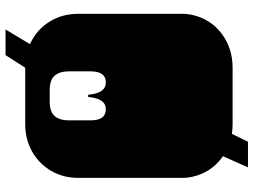

<svg xmlns="http://www.w3.org/2000/svg" viewBox="-128 -702 891 674"><g transform="rotate(-90 317.0 -365.5)"><path d="M33 -135Q32 -140 31 -145.5Q30 -151 29.5 -157.5Q29 -164 29 -170V-171Q29 -184 29 -190Q29 -196 29 -209V-260Q29 -269 29 -273.5Q29 -278 29 -282.5Q29 -287 29 -296V-297Q29 -310 29 -316Q29 -322 29 -334V-536Q29 -588 53.5 -630.5Q78 -673 121 -697.5Q164 -722 218 -722H416Q470 -722 513 -698Q556 -674 580.5 -631.5Q605 -589 605 -536V-334Q605 -321 605 -315Q605 -309 605 -297V-296Q605 -287 605 -282.5Q605 -278 605 -273.5Q605 -269 605 -260V-209Q605 -196 605 -190Q605 -184 605 -172V-171Q605 -164 604.5 -157.5Q604 -151 603 -145.5Q602 -140 601 -135Q587 -72 536 -33Q485 6 416 6H218Q149 6 98 -33Q47 -72 33 -135ZM119 -59H214L156 60H66ZM313 -501H321Q326 -439 364 -439Q403 -439 403 -492V-569Q403 -601 388 -618.5Q373 -636 337 -636H297Q261 -636 246 -618.5Q231 -601 231 -569V-492Q231 -439 270 -439Q308 -439 313 -501ZM460 -791H550L478 -671H383Z"/></g></svg>

Font: Danfo
Style: Regular
Weight: 400
Version: Version 1.000;Glyphs 3.2 (3236)